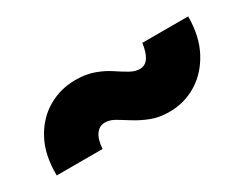

<svg xmlns="http://www.w3.org/2000/svg" viewBox="-40 -593 729 573"><g transform="rotate(-30 325.0 -306.5)"><path d="M424 -195Q389 -195 362 -205.5Q335 -216 313.5 -229.5Q292 -243 274.5 -253.5Q257 -264 240 -264Q221 -264 209 -247.5Q197 -231 195 -199H37Q36 -270 62.5 -319Q89 -368 132.5 -393Q176 -418 227 -418Q263 -418 290.5 -408Q318 -398 339 -384Q360 -370 377.5 -360Q395 -350 411 -350Q430 -350 441 -366.5Q452 -383 456 -414H614Q614 -346 588 -297Q562 -248 519 -221.5Q476 -195 424 -195Z"/></g></svg>

Font: Azeret Mono Thin ExtraBold
Style: Regular
Weight: 800
Version: Version 1.002